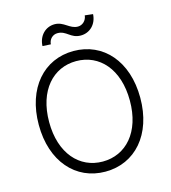

<svg xmlns="http://www.w3.org/2000/svg" viewBox="-133 -1033 1022 1149"><g transform="rotate(-15 378.5 -458.0)"><path d="M692.8 -363.6C692.8 -591.3 562.1 -737.2 378.2 -737.2C194.6 -737.2 63.9 -590.9 63.9 -363.6C63.9 -136.4 194.2 9.9 378.2 9.9C562.1 9.9 692.8 -136 692.8 -363.6ZM628.2 -363.6C628.6 -168 521.7 -52.6 378.2 -52.6C234.4 -52.6 128.2 -168.7 128.2 -363.6C128.2 -559.7 235.4 -674.7 378.2 -674.7C521.7 -674.7 628.2 -559.3 628.2 -363.6ZM258.5 -810.7C260.3 -841.3 283.4 -865.1 313.6 -865.1C369.7 -865.1 382.5 -815.3 446 -815.3C501.1 -815.3 545.8 -856.5 549.4 -920.1L499.3 -925.8C496.8 -894.9 471.9 -871.4 443.2 -871.4C391.7 -871.4 368.6 -921.2 310.7 -921.2C253.9 -921.2 209.9 -876.8 207.4 -813.6Z"/></g></svg>

Font: Karasuma Gothic
Style: Light
Weight: 300
Designer: Rasmus Andersson / Ryoko Nishizuka
Foundry: rsms
Version: Version 1.00